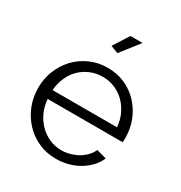

<svg xmlns="http://www.w3.org/2000/svg" viewBox="-173 -854 933 989"><g transform="rotate(30 293.5 -360.0)"><path d="M303 -620 258 -637 317 -730H389ZM300 10Q243 10 195.5 -11.5Q148 -33 113 -70.5Q78 -108 58.5 -157Q39 -206 39 -262Q39 -317 58.5 -365.5Q78 -414 112.5 -450.5Q147 -487 195 -508.5Q243 -530 299 -530Q356 -530 403.5 -508.5Q451 -487 485 -450Q519 -413 538 -365Q557 -317 557 -263Q557 -255 557 -247Q557 -239 556 -236H110Q113 -194 129.5 -158.5Q146 -123 172 -97Q198 -71 231.5 -56.5Q265 -42 303 -42Q328 -42 353 -49Q378 -56 399 -68Q420 -80 437 -97.5Q454 -115 463 -136L522 -120Q510 -91 488 -67.5Q466 -44 437 -26.5Q408 -9 373 0.5Q338 10 300 10ZM492 -288Q489 -330 472.5 -364.5Q456 -399 430.5 -424Q405 -449 371.5 -463Q338 -477 300 -477Q262 -477 228 -463Q194 -449 168.5 -424Q143 -399 127.5 -364Q112 -329 109 -288Z"/></g></svg>

Font: Oxford Sans
Style: Regular
Weight: 400
Designer: Matt McInerney, Pablo Impallari, Rodrigo Fuenzalida
Foundry: Matt McInerney, Pablo Impallari, Rodrigo Fuenzalida
Version: Version 3.000g; ttfautohint (v1.5) -l 8 -r 28 -G 28 -x 14 -D